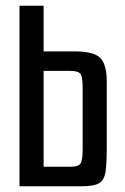

<svg xmlns="http://www.w3.org/2000/svg" viewBox="-20 -649 435 669"><path d="M48 0V-629H132V-470H239Q307 -470 329.5 -447Q352 -424 352 -365V-136Q352 -82 348 -52.5Q344 -23 326.5 -11.5Q309 0 265 0ZM132 -68H226Q252 -68 260 -78.5Q268 -89 268 -129V-342Q268 -376 262 -389Q256 -402 224 -402H132Z"/></svg>

Font: Smooch Sans SemiBold
Style: Bold
Weight: 600
Designer: Robert E. Leuschke
Foundry: Robert E. Leuschke
Version: Version 1.010; ttfautohint (v1.8.3)